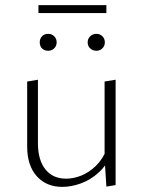

<svg xmlns="http://www.w3.org/2000/svg" viewBox="-20 -725 556 749"><path d="M223 4Q161 4 123.5 -37.5Q86 -79 86 -154V-407L128 -414V-166Q128 -101 157 -64.5Q186 -28 238 -28Q267 -28 297 -40Q327 -52 354 -78Q381 -104 398 -146L416 -127Q397 -81 365 -52Q333 -23 295.5 -9.5Q258 4 223 4ZM395 3 388 -108V-407L431 -414V-3ZM168 -527Q153 -527 144 -536Q135 -545 135 -560Q135 -574 144 -583.5Q153 -593 168 -593Q182 -593 191.5 -583.5Q201 -574 201 -560Q201 -546 191.5 -536.5Q182 -527 168 -527ZM356 -527Q342 -527 332 -536Q322 -545 322 -560Q322 -574 332 -583.5Q342 -593 356 -593Q370 -593 379.5 -583.5Q389 -574 389 -560Q389 -546 379.5 -536.5Q370 -527 356 -527ZM130 -674V-705H395V-674Z"/></svg>

Font: Ysabeau Infant ExtraLight
Style: Regular
Weight: 250
Designer: Christian Thalmann (Catharsis Fonts)
Version: Version 2.001;gftools[0.9.30]; featfreeze: ss01,ss02,lnum